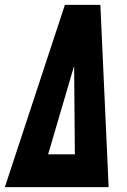

<svg xmlns="http://www.w3.org/2000/svg" viewBox="-44 -770 521 790"><path d="M-24 0 223 -750H369L403 0ZM154 -135H264L261 -499Z"/></svg>

Font: Mohave
Style: Bold Italic
Weight: 700
Italic angle: -8°
Designer: Gumpita Rahayu
Foundry: Tokotype
Version: Version 2.003; ttfautohint (v1.8.3)